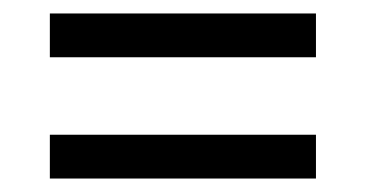

<svg xmlns="http://www.w3.org/2000/svg" viewBox="-20 -410 548 285"><path d="M449 -390V-325H54V-390ZM449 -210V-145H54V-210Z"/></svg>

Font: Gemunu Libre Medium
Style: Regular
Weight: 500
Designer: Puspanada Ekanayake, Sola Matas, Pathum Egodawatta, Kosala Senevirathne
Foundry: mooniak
Version: Version 1.100